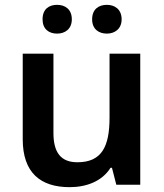

<svg xmlns="http://www.w3.org/2000/svg" viewBox="-20 -764 678 794"><path d="M156 -684C156 -644 182 -625 216 -625C249 -625 277 -644 277 -684C277 -726 249 -744 216 -744C182 -744 156 -726 156 -684ZM361 -684C361 -644 388 -625 422 -625C454 -625 483 -644 483 -684C483 -726 454 -744 422 -744C388 -744 361 -726 361 -684ZM560 -542H433V-278C433 -158 401 -93 300 -93C232 -93 201 -133 201 -214V-542H74V-188C74 -50 147 10 268 10C337 10 402 -14 437 -70H443L461 0H560Z"/></svg>

Font: Noto Sans Myanmar UI SemiBold
Style: Regular
Weight: 600
Designer: Monotype Design Team
Foundry: Monotype Imaging Inc.
Version: Version 2.103